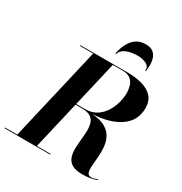

<svg xmlns="http://www.w3.org/2000/svg" viewBox="-258 -1142 1245 1311"><g transform="rotate(30 364.5 -486.0)"><path d="M596.7 -819.8Q602.3 -852.1 572.8 -868Q543.2 -884 502.4 -884Q475.3 -884 446.9 -878.2Q418.5 -872.3 396.9 -858.3Q375.2 -844.2 368.7 -819.8H362.5Q366.2 -842.8 375.5 -870.1Q384.8 -897.5 401.9 -922.2Q418.9 -947 446 -963Q473.1 -979 512.5 -979Q549.8 -979 570.2 -963Q590.6 -947 598.6 -922.2Q606.7 -897.5 606.4 -870.1Q606.2 -842.8 602.5 -819.8ZM-37.6 -5.9H59.1L231 -744.1H127.4V-750H497.6Q563 -750 615 -735.5Q667 -720.9 697.1 -688Q727.3 -655 727.3 -600.1Q727.3 -501 647.5 -445.4Q567.6 -389.9 431.6 -383.5Q499.8 -378.7 538.2 -355.8Q576.7 -333 593.6 -298.8Q610.6 -264.6 613.5 -225.1Q616.5 -185.5 613 -146.9Q609.6 -108.2 607.3 -76Q605 -43.9 611.3 -24.7Q617.7 -5.4 641.1 -5.4Q654.1 -5.4 666.3 -9.3Q678.5 -13.2 690.4 -17.6L692.4 -12.2Q642.6 7.3 577.6 7.3Q525.4 7.3 497.7 -9Q470 -25.4 459.5 -53.2Q449 -81.1 449 -115.7Q449 -150.4 453.1 -187.3Q457.3 -224.1 458.7 -258.8Q460.2 -293.5 452.6 -321.3Q445.1 -349.1 421.9 -365.5Q398.7 -381.8 352.5 -381.8H301.5L213.9 -5.9H322.5V0H-37.6ZM462.4 -744.1H386L303 -388.2H372.3Q425.3 -388.2 462 -412.1Q498.8 -436 521.5 -473.1Q544.2 -510.3 554.6 -550.9Q564.9 -591.6 564.9 -625Q564.9 -649.4 557.6 -677.1Q550.3 -704.8 528.4 -724.5Q506.6 -744.1 462.4 -744.1Z"/></g></svg>

Font: Bodoni* 36
Style: Bold Italic
Weight: 700
Italic angle: -13°
Version: Version 2.000; ttfautohint (v1.8.1)